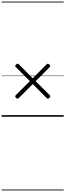

<svg xmlns="http://www.w3.org/2000/svg" viewBox="-20 -1435 803 2360"><path d="M587 -232Q580 -224 571.5 -222.5Q563 -221 555 -228L383 -402L209 -228Q201 -220 192.5 -222.5Q184 -225 177 -233Q169 -239 167.5 -247.5Q166 -256 173 -264L347 -438L175 -610Q166 -618 167.5 -626.5Q169 -635 177 -641Q184 -650 193 -652Q202 -654 210 -646L382 -473L555 -646Q563 -653 571 -651.5Q579 -650 587 -642Q595 -635 596.5 -626Q598 -617 591 -610L418 -437L592 -265Q599 -257 597.5 -248Q596 -239 587 -232ZM0 895H763V905H0ZM0 -20H763V0H0ZM0 -505H763V-500H0ZM0 -1415H763V-1405H0Z"/></svg>

Font: Playwrite BE WAL Guides
Style: Regular
Weight: 400
Designer: Veronika Burian, José Scaglione
Foundry: TypeTogether
Version: Version 1.003